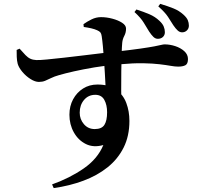

<svg xmlns="http://www.w3.org/2000/svg" viewBox="-20 -877 1040 986"><path d="M745.8 -715.1Q732.7 -736.3 718.1 -760.6Q703.5 -785 670.6 -815.2L680.5 -828.3Q716.9 -816.7 746.8 -804Q776.6 -791.3 798.4 -770.4Q814.8 -755.4 820.7 -740.9Q826.7 -726.4 826.7 -711.6Q826.7 -696.7 816.7 -687.2Q806.6 -677.7 790.3 -677.7Q777.9 -677.7 767.7 -687.6Q757.4 -697.5 745.8 -715.1ZM870.3 -747.1Q858.4 -766.4 842.8 -790.3Q827.1 -814.2 793 -844.1L802.6 -857.3Q841.7 -845.5 870.7 -833.9Q899.6 -822.4 922.5 -801.5Q938.8 -786.7 944.4 -773.4Q950 -760.1 950 -745.4Q950 -730.7 940 -720.9Q930 -711 915.1 -711Q902.9 -711 892.6 -720.3Q882.2 -729.6 870.3 -747.1ZM65.5 -620.5 80.7 -627.1Q98.5 -607 110.9 -594Q123.3 -581.1 136.3 -575.2Q149.3 -569.3 166.3 -568.6Q182.4 -567.8 220.6 -571.5Q258.8 -575.1 308.9 -580.8Q359 -586.4 410.4 -592.7Q461.7 -598.9 505.6 -604.2Q549.6 -609.5 574.4 -611.7Q654.1 -620.7 701.3 -627.5Q748.4 -634.3 773.4 -639.1Q798.4 -644 808.8 -646.6Q819.3 -649.1 825.3 -649.1Q852.5 -649.1 880.1 -640.1Q907.6 -631.1 926.5 -614.1Q945.3 -597.1 945.3 -573.8Q945.3 -548.8 931.7 -541.8Q918.1 -534.9 895.4 -534.9Q878.8 -534.9 855.8 -539Q832.8 -543.1 799.1 -547.1Q765.3 -551.2 715.2 -552.2Q665.1 -553.2 593.1 -546.6Q525.4 -541.2 465.7 -531.1Q406.1 -521 359.5 -510.5Q313 -500 282.6 -491Q259.1 -484.5 242.3 -476.1Q225.5 -467.7 211.5 -462Q197.6 -456.3 179.8 -456.3Q160.4 -456.3 137.1 -470.9Q113.7 -485.6 95.3 -507.3Q77 -529 71 -548.8Q66.7 -565.6 66 -585Q65.3 -604.4 65.5 -620.5ZM410.2 -738.5 408.6 -752.8Q426.5 -765.8 450 -777.4Q473.5 -789 498.6 -789Q527.2 -789 556.9 -781.1Q586.6 -773.3 606.9 -760.2Q627.3 -747 627.3 -730.2Q627.3 -709.8 618.4 -692.9Q609.4 -676 607.7 -657.5Q605.9 -639.5 604.7 -600.7Q603.5 -561.9 602.9 -512.7Q602.3 -463.5 602.4 -414.1Q602.6 -364.7 603.6 -326.5L523 -404.4Q523 -415.8 521.7 -442Q520.5 -468.2 518.4 -502.1Q516.3 -536 513.9 -571.7Q511.4 -607.5 508.4 -639Q505.5 -670.6 502.3 -690.9Q500.6 -704 495.7 -710.3Q490.8 -716.5 478.8 -721.7Q466.6 -727.3 448.8 -731.5Q431 -735.6 410.2 -738.5ZM480 -442.9Q540.8 -442.9 576.7 -416.7Q612.7 -390.5 628.6 -348.1Q644.6 -305.8 644.6 -256Q644.6 -178.6 614.9 -119.2Q585.2 -59.9 532.2 -17.6Q479.2 24.7 408.4 51Q337.7 77.4 255.8 88.9L247.4 70Q339.1 37.2 410.3 -12.2Q481.5 -61.6 510.7 -132.2Q460.5 -117.9 421.3 -137.2Q382.1 -156.5 359.3 -197.1Q336.5 -237.6 336.5 -287.9Q336.5 -332.1 355.4 -367.1Q374.3 -402.1 406.7 -422.5Q439 -442.9 480 -442.9ZM466.5 -214.2Q502.3 -214.2 516.1 -235.7Q530 -257.2 530 -300.5Q530 -338.2 515.7 -364.1Q501.4 -390.1 469.4 -390.1Q434 -390.1 411.7 -363.9Q389.3 -337.6 389.3 -298.2Q389.3 -264.6 410.9 -239.4Q432.5 -214.2 466.5 -214.2Z"/></svg>

Font: Noto Serif TC
Style: Regular
Weight: 200
Designer: Ryoko NISHIZUKA 西塚涼子 (kana & ideographs); Frank Grießhammer (Latin, Greek & Cyrillic); Wenlong ZHANG 张文龙 (bopomofo); San
Foundry: Adobe
Version: Version 2.001;hotconv 1.1.0;makeotfexe 2.6.0